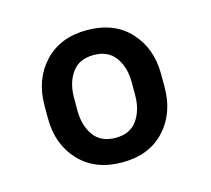

<svg xmlns="http://www.w3.org/2000/svg" viewBox="-66 -798 591 538"><g transform="rotate(-15 229.0 -529.0)"><path d="M57.6 -509.8V-547.4Q57.6 -623 103.3 -671.9Q148.9 -720.7 226.6 -720.7Q305.2 -720.7 350.6 -671.9Q396 -623 396 -547.4V-509.8Q396 -434.1 350.8 -385.5Q305.7 -336.9 227.5 -336.9Q149.4 -336.9 103.5 -385.5Q57.6 -434.1 57.6 -509.8ZM143.1 -547.4V-509.8Q143.1 -466.3 163.8 -437.3Q184.6 -408.2 227.5 -408.2Q269.5 -408.2 290 -437.3Q310.5 -466.3 310.5 -509.8V-547.4Q310.5 -590.3 289.8 -619.4Q269 -648.4 226.6 -648.4Q184.6 -648.4 163.8 -619.4Q143.1 -590.3 143.1 -547.4Z"/></g></svg>

Font: Vazirmatn RD UI FD Black
Style: Regular
Weight: 900
Designer: Saber Rastikerdar
Foundry: Saber Rastikerdar
Version: Version 33.003